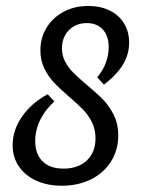

<svg xmlns="http://www.w3.org/2000/svg" viewBox="-20 -602 471 634"><path d="M21.7 -122.8Q21.7 -171.7 52.4 -216.5Q83.1 -261.3 137.3 -290.9L159.5 -266.7Q130.1 -241.1 113.1 -206.9Q96.2 -172.8 96.2 -136.4Q96.2 -93.2 120.6 -69.2Q145 -45.2 189.8 -45.2Q238.2 -45.2 266.8 -72.3Q295.4 -99.4 295.4 -145.6Q295.4 -174.6 283.7 -198.4Q272 -222.1 254.2 -240.2Q236.4 -258.4 207.3 -283.3Q175.7 -310.8 157.5 -330.2Q139.3 -349.6 126.3 -376.2Q113.4 -402.8 113.4 -436Q113.4 -477.5 133.9 -510.8Q154.5 -544.1 190.3 -563.2Q226.1 -582.3 271.4 -582.3Q311.7 -582.3 342.2 -567.3Q372.6 -552.4 389.5 -524.9Q406.4 -497.4 406.4 -461.1Q406.4 -422.5 386 -388.7Q365.6 -354.8 323.2 -322.5L301 -346.7Q320.3 -369.7 329.6 -395Q338.9 -420.2 338.9 -446.1Q338.9 -483.1 319.6 -504.5Q300.2 -525.8 266.4 -525.8Q242.5 -525.8 223.8 -515.1Q205.1 -504.4 194.8 -485.3Q184.5 -466.3 184.5 -442.3Q184.5 -418.1 195.4 -398Q206.3 -377.8 222.5 -361.7Q238.7 -345.5 267 -321.4Q300.3 -293.9 320.9 -272.5Q341.5 -251.2 356 -221.7Q370.5 -192.3 370.5 -155.1Q370.5 -107.2 346.8 -69.1Q323 -30.9 280.4 -9.8Q237.8 11.3 184.4 11.3Q136.2 11.3 99.4 -5.6Q62.5 -22.6 42.1 -52.9Q21.7 -83.2 21.7 -122.8Z"/></svg>

Font: Playfair Micro SmCond SmLight
Style: Italic
Weight: 360
Width: 4
Italic angle: -15.6°
Designer: Claus Eggers Sørensen
Foundry: Claus Eggers Sørensen
Version: Version 2.203;Glyphs 3.3 (3326)